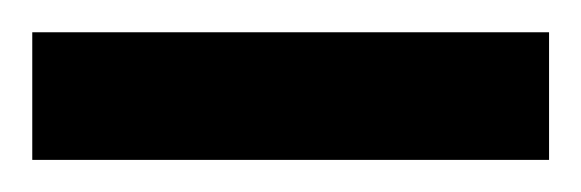

<svg xmlns="http://www.w3.org/2000/svg" viewBox="-20 -729 360 119"><path d="M320.3 -629.9H0V-709H320.3Z"/></svg>

Font: FreeUniversal
Style: Bold
Weight: 700
Version: Version 1.001 March 22, 2017